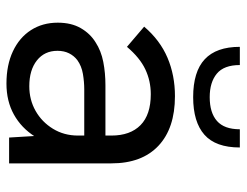

<svg xmlns="http://www.w3.org/2000/svg" viewBox="-102 -634 745 580"><g transform="rotate(90 270.0 -344.5)"><path d="M396 0 390 -99V-309Q390 -366 358.5 -397Q327 -428 265 -428Q225 -428 190 -411.5Q155 -395 122 -356L61 -408Q102 -456 155 -478.5Q208 -501 271 -501Q368 -501 421 -451Q474 -401 474 -309V0ZM233 8Q177 8 135.5 -11.5Q94 -31 71.5 -66Q49 -101 49 -147Q49 -188 65.5 -216.5Q82 -245 108 -261Q134 -278 167.5 -284.5Q201 -291 238 -291H398V-227H250Q228 -227 204 -223Q180 -219 162 -206Q149 -196 141.5 -181Q134 -166 134 -146Q134 -107 163 -84Q192 -61 241 -61Q282 -61 315.5 -80Q349 -99 369.5 -132.5Q390 -166 390 -208L425 -172Q419 -119 393 -78Q367 -37 326.5 -14.5Q286 8 233 8ZM274 -556Q197 -556 159.5 -591Q122 -626 122 -697H177Q177 -649 203 -627.5Q229 -606 274 -606Q321 -606 346 -628Q371 -650 371 -697H426Q426 -624 387.5 -590Q349 -556 274 -556Z"/></g></svg>

Font: Hanken Grotesk
Style: Regular
Weight: 400
Designer: Alfredo Marco Pradil
Foundry: Hanken Design Co.
Version: Version 3.013